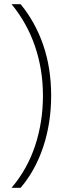

<svg xmlns="http://www.w3.org/2000/svg" viewBox="-20 -978 304 912"><path d="M223 -524Q223 -394 185.5 -281Q148 -168 78 -86H35Q111 -176 147.5 -288Q184 -400 184 -524Q184 -647 146.5 -757.5Q109 -868 35 -958H78Q148 -873 185.5 -763.5Q223 -654 223 -524Z"/></svg>

Font: Noto Sans Khmer UI ExtraCondensed ExtraLight
Style: Regular
Weight: 200
Width: 2
Designer: Danh Hong and the Monotype Design Team
Foundry: Monotype Imaging Inc.
Version: Version 2.002; ttfautohint (v1.8.4.7-5d5b)